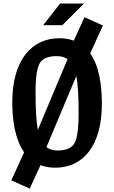

<svg xmlns="http://www.w3.org/2000/svg" viewBox="-20 -960 660 1110"><path d="M300 9.5C458 9.5 569 -114 569 -360.5C569 -464.5 554.5 -576.5 501.5 -651.5L575 -812.5L468.5 -860.5L406.5 -725C382.5 -734 354.5 -739 323 -739C165.5 -739 51 -615.5 51 -369C51 -266 66.5 -154.5 119.5 -79.5L45.5 82.5L152 130.5L214 -5C239 4.5 267.5 9.5 300 9.5ZM185.5 -432C185.5 -552 204 -592.5 219.5 -607.5C234.5 -623 261.5 -635.5 306.5 -635.5C333 -635.5 354 -630 370.5 -618L199 -209.5C188.5 -264 185.5 -337.5 185.5 -432ZM229.5 -814.5 327.5 -939.5H465.5L340.5 -814.5ZM248.5 -109.5 421 -520C431.5 -468 434.5 -396.5 434.5 -303.5C434.5 -170 415.5 -133 400 -118C385 -102.5 358 -90 313 -90C286.5 -90 265.5 -96.5 248.5 -109.5Z"/></svg>

Font: Monaspace Argon SemiBold
Style: Regular
Weight: 600
Designer: Riley Cran & the Lettermatic Team
Foundry: Lettermatic
Version: Version 1.000 (Monaspace Argon)